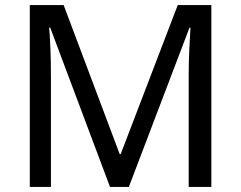

<svg xmlns="http://www.w3.org/2000/svg" viewBox="-20 -734 947 754"><path d="M412 0 177 -626H173Q176 -595 178 -542.5Q180 -490 180 -433V0H97V-714H230L450 -129H454L678 -714H810V0H721V-439Q721 -491 723.5 -542Q726 -593 728 -625H724L486 0Z"/></svg>

Font: Noto Sans Coptic
Style: Regular
Weight: 400
Designer: Monotype Design Team, Denis Moyogo Jacquerye
Foundry: Monotype Imaging Inc.
Version: Version 2.002; ttfautohint (v1.8.4.7-5d5b)